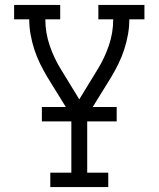

<svg xmlns="http://www.w3.org/2000/svg" viewBox="-20 -550 640 775"><path d="M183 205V147H268V-82L171 -239Q155 -266 141.5 -293.5Q128 -321 118.5 -350.5Q109 -380 103.5 -410.5Q98 -441 98 -472H37V-530H223V-472H163Q163 -418 180.5 -366.5Q198 -315 226 -270L300 -149L374 -270Q402 -315 419.5 -366.5Q437 -418 437 -472H377V-530H563V-472H502Q502 -441 496.5 -410.5Q491 -380 481.5 -350.5Q472 -321 458.5 -293.5Q445 -266 429 -239L332 -82V147H417V205ZM149 -60V-118H451V-60Z"/></svg>

Font: Iosevka Curly Slab LtEx
Style: Regular
Weight: 300
Width: 7
Monospace: yes
Designer: Belleve Invis
Foundry: Belleve Invis
Version: Version 11.1.0; ttfautohint (v1.8.3)